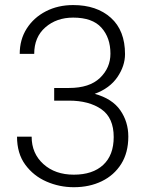

<svg xmlns="http://www.w3.org/2000/svg" viewBox="-20 -741 595 770"><path d="M197.3 -337.4V-388.2H256.8Q338.9 -388.2 380.9 -428.5Q422.9 -468.8 422.9 -525.9Q422.9 -589.8 386.7 -630.1Q350.6 -670.4 273.4 -670.4Q206.5 -670.4 161.9 -631.3Q117.2 -592.3 117.2 -524.9H59.1Q59.1 -582.5 87.2 -626.5Q115.2 -670.4 163.8 -695.6Q212.4 -720.7 273.4 -720.7Q367.7 -720.7 424.6 -669.7Q481.4 -618.7 481.4 -523.9Q481.4 -476.6 450.7 -431.6Q419.9 -386.7 359.9 -364.7Q430.2 -345.2 462.4 -298.8Q494.6 -252.4 494.6 -193.4Q494.6 -128.9 466.1 -83.5Q437.5 -38.1 388.2 -14.2Q338.9 9.8 275.9 9.8Q218.3 9.8 166.3 -12.9Q114.3 -35.6 81.3 -80.6Q48.3 -125.5 48.3 -192.9H106.9Q106.9 -125.5 154.1 -83Q201.2 -40.5 275.9 -40.5Q351.6 -40.5 393.8 -79.6Q436 -118.7 436 -191.4Q436 -268.6 386.5 -303Q336.9 -337.4 256.8 -337.4Z"/></svg>

Font: Vazirmatn RD ExtraLight
Style: Regular
Weight: 200
Designer: Saber Rastikerdar
Foundry: Saber Rastikerdar
Version: Version 32.102